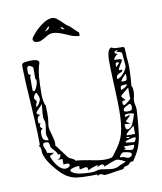

<svg xmlns="http://www.w3.org/2000/svg" viewBox="-93 -935 853 1014"><g transform="rotate(-10 333.5 -427.5)"><path d="M311 -4Q265 -4 239 -7.5Q213 -11 189 -25Q165 -39 138 -70Q116 -95 102.5 -116Q89 -137 81 -163Q81 -165 79.5 -184Q78 -203 69 -206Q70 -206 76 -212Q76 -271 72 -339Q68 -407 67 -426Q57 -570 57 -640Q57 -652 72 -655Q87 -658 111 -658Q149 -658 149 -640Q137 -603 134 -563.5Q131 -524 131 -466Q131 -453 134.5 -434.5Q138 -416 143 -410L144 -367Q144 -340 141 -323Q138 -306 138 -299Q138 -284 148 -252Q149 -248 153 -232.5Q157 -217 157 -205Q157 -197 156 -194L212 -120Q215 -116 229 -110.5Q243 -105 248 -96Q268 -96 322 -86Q371 -75 400 -75Q423 -75 434.5 -78.5Q446 -82 453 -96Q496 -148 508.5 -196.5Q521 -245 521 -320Q521 -369 517 -455Q513 -539 513 -582Q513 -652 539 -652Q546 -646 559 -645Q572 -644 600 -644L606 -638Q606 -624 607.5 -606.5Q609 -589 609 -581Q612 -554 612 -528Q612 -517 610.5 -489Q609 -461 606 -435Q611 -426 612 -419.5Q613 -413 613 -400Q613 -395 611.5 -388Q610 -381 610 -378Q606 -364 606 -355Q606 -346 607 -340Q608 -334 609 -330Q612 -318 612 -305Q608 -235 601 -180Q594 -125 575 -88Q568 -74 557.5 -58Q547 -42 545 -39Q541 -41 539 -41Q533 -41 526 -34Q521 -27 516.5 -25Q512 -23 505 -22Q499 -21 495.5 -19Q492 -17 488 -9Q474 -7 454.5 -4.5Q435 -2 414 2L390 5Q383 5 377 1Q371 -3 365 -3Q355 -3 348 4V-5ZM559 -512Q549 -508 543.5 -502.5Q538 -497 538 -483Q555 -483 574.5 -506Q594 -529 594 -546L588 -613Q588 -618 574 -621.5Q560 -625 557 -626L569 -632L563 -633Q558 -633 553.5 -630.5Q549 -628 549 -623Q549 -619 555 -616.5Q561 -614 563 -613Q557 -609 549 -600.5Q541 -592 541 -585Q560 -585 570.5 -583.5Q581 -582 581 -576Q578 -569 567 -552.5Q556 -536 556 -527H573Q573 -520 570 -517.5Q567 -515 559 -512ZM97 -495Q106 -504 112 -520Q118 -536 118 -549Q118 -551 116.5 -554.5Q115 -558 113 -558V-619Q113 -622 105 -626.5Q97 -631 94 -632Q85 -632 82.5 -627Q80 -622 80 -612Q80 -589 81 -589L94 -583L88 -576V-503Q88 -500 91.5 -497.5Q95 -495 97 -495ZM544 -555Q544 -547 545 -546L563 -564Q563 -565 561 -567.5Q559 -570 557 -570Q548 -570 546 -566.5Q544 -563 544 -555ZM557 -466 569 -465Q582 -465 585.5 -469Q589 -473 589 -487L588 -503Q568 -486 557 -466ZM93 -419 94 -410Q103 -417 110.5 -430Q118 -443 118 -453Q118 -458 113 -471.5Q108 -485 103 -485Q100 -485 94 -475Q88 -465 88 -459Q90 -455 94 -450Q98 -445 100 -441Q100 -438 96.5 -431Q93 -424 93 -419ZM549 -431Q549 -423 550 -422Q552 -423 562 -427Q572 -431 578 -436.5Q584 -442 584 -447Q567 -447 558 -445Q549 -443 549 -431ZM553 -341Q556 -341 569.5 -351.5Q583 -362 588 -367V-428Q577 -420 560.5 -406.5Q544 -393 544 -389Q544 -385 552.5 -377.5Q561 -370 561 -365H553Q549 -365 546.5 -363Q544 -361 544 -354Q544 -341 553 -341ZM126 -228Q126 -234 122 -245Q118 -256 118 -262Q118 -271 122 -291Q123 -295 124 -302Q125 -309 125 -319Q125 -329 121.5 -337Q118 -345 118 -353Q118 -372 124 -422L88 -384Q88 -376 93 -372.5Q98 -369 106 -367Q94 -362 91 -356Q88 -350 88 -334Q88 -323 95 -323Q98 -323 100 -324Q96 -320 95 -314Q94 -308 93 -308Q93 -306 97.5 -300.5Q102 -295 106 -293Q93 -289 93 -270Q93 -247 99.5 -237.5Q106 -228 126 -228ZM563 -305Q577 -305 583 -308Q589 -311 589 -323V-326Q589 -342 578 -342Q577 -341 560.5 -333Q544 -325 544 -314Q544 -305 563 -305ZM545 -212Q564 -212 575 -234.5Q586 -257 594 -287Q586 -291 578.5 -292Q571 -293 562 -293Q553 -293 548.5 -290.5Q544 -288 544 -279Q561 -279 569 -287L570 -283H571Q571 -281 562 -271.5Q553 -262 545 -255Q548 -249 557.5 -245Q567 -241 569 -240H535Q535 -238 536.5 -225Q538 -212 545 -212ZM536 -181H581V-225Q568 -216 552 -203Q536 -190 536 -181ZM189 -64Q196 -64 204.5 -68.5Q213 -73 213 -80Q213 -89 198 -89Q191 -89 187 -88Q183 -87 181 -87V-117H149Q160 -117 167 -125Q174 -133 174 -144H162Q159 -155 152 -163Q145 -171 144 -172Q134 -182 131 -188Q128 -193 127.5 -202Q127 -211 123 -215Q119 -219 106 -219Q93 -219 93 -206Q93 -199 99.5 -186.5Q106 -174 106 -163Q113 -162 124.5 -160Q136 -158 143 -157L118 -144Q118 -138 128.5 -117.5Q139 -97 155 -80.5Q171 -64 189 -64ZM541 -172Q531 -172 531 -169Q534 -166 541 -166Q549 -166 550 -169Q550 -172 541 -172ZM581 -163 573 -164Q564 -163 545 -158Q526 -153 526 -151V-144L569 -139Q572 -139 576.5 -147Q581 -155 581 -163ZM549 -101Q557 -101 561.5 -109.5Q566 -118 566 -126H513Q513 -117 520 -113L507 -108Q516 -108 528.5 -104.5Q541 -101 549 -101ZM526 -63Q533 -63 539.5 -68Q546 -73 546 -80Q546 -88 529 -92Q512 -96 501 -96Q497 -96 489 -87Q481 -78 481 -73Q499 -73 508.5 -68Q518 -63 526 -63ZM320 -21Q333 -21 345.5 -24.5Q358 -28 365 -28Q376 -28 398 -24Q422 -20 433 -20Q446 -20 455.5 -23Q465 -26 477 -33Q500 -43 507 -45Q505 -48 487.5 -56Q470 -64 461 -64Q456 -64 429.5 -54Q403 -44 391 -39L392 -42Q392 -46 388 -49.5Q384 -53 381 -53Q376 -53 368 -49Q360 -45 353 -45L359 -53H353Q345 -51 327.5 -44.5Q310 -38 305 -34Q305 -43 303 -48Q301 -53 294 -53Q289 -53 278 -50Q267 -47 261 -47V-66Q248 -66 229.5 -61.5Q211 -57 211 -49L212 -45Q229 -30 256.5 -25.5Q284 -21 320 -21ZM201 -764Q198 -763 186 -756Q174 -749 161 -749Q135 -749 135 -768Q135 -775 156 -798.5Q177 -822 204.5 -841Q232 -860 256 -860Q268 -860 281 -850Q294 -840 312 -822Q326 -808 329 -807Q336 -805 363 -778Q377 -764 383 -760V-742Q366 -742 350 -747Q334 -752 313 -762Q309 -764 294.5 -769.5Q280 -775 268 -778Q256 -781 245 -781Q226 -781 201 -764ZM231 -815 230 -821 206 -796Q231 -803 231 -815ZM311 -790 297 -805 291 -801Q299 -790 311 -790Z"/></g></svg>

Font: Cabin Sketch
Style: Regular
Weight: 400
Version: Version 1.100